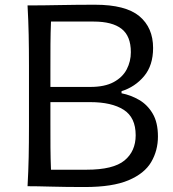

<svg xmlns="http://www.w3.org/2000/svg" viewBox="-20 -772 719 796"><path d="M331.5 3.4Q253.4 3.4 192.4 1.7Q131.3 0 94.2 0Q97.7 -62.5 98.9 -120.6Q100.1 -178.7 100.1 -248V-499.5Q100.1 -569.8 98.9 -627.9Q97.7 -686 94.2 -749.5Q158.2 -749.5 229 -751Q299.8 -752.4 374 -752.4Q501 -752.4 557.9 -704.8Q614.7 -657.2 614.7 -573.2Q614.7 -501 577.4 -456.3Q540 -411.6 483.9 -394V-385.3Q522 -377.9 556.6 -357.9Q591.3 -337.9 613 -301Q634.8 -264.2 634.8 -206.1Q634.8 -147.9 606.9 -100.3Q579.1 -52.7 512.9 -24.7Q446.8 3.4 331.5 3.4ZM189 -411.6H354.5Q414.1 -411.6 451.2 -431.6Q488.3 -451.7 505.4 -484.6Q522.5 -517.6 522.5 -555.7Q522.5 -622.6 483.9 -652.6Q445.3 -682.6 368.2 -682.6H191.4Q189.5 -635.3 189.2 -588.4Q189 -541.5 189 -485.8ZM191.4 -68.4H338.9Q449.7 -68.4 496.1 -106.7Q542.5 -145 542.5 -211.4Q542.5 -285.2 492.7 -316.9Q442.9 -348.6 354 -348.6H189V-261.7Q189 -206.5 189.2 -160.6Q189.5 -114.7 191.4 -68.4Z"/></svg>

Font: Pinar DS3-Regular
Style: Regular
Weight: 400
Designer: Amin Abedi
Version: Version 2.000